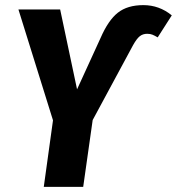

<svg xmlns="http://www.w3.org/2000/svg" viewBox="-20 -730 691 750"><path d="M187 -260 52 -693H215L281 -381L373 -582Q403 -651 440.5 -680.5Q478 -710 540 -710Q602 -710 651 -670L596 -584Q584 -591 575.5 -594.5Q567 -598 555 -598Q538 -598 526 -588.5Q514 -579 500 -554L342 -261L305 0H151Z"/></svg>

Font: Fira Sans Condensed
Style: Bold Italic
Weight: 700
Width: 3
Italic angle: -8°
Designer: Carrois Corporate & Edenspiekermann AG
Foundry: Carrois Corporate GbR & Edenspiekermann AG
Version: Version 4.203